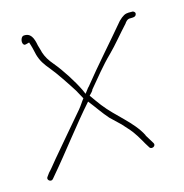

<svg xmlns="http://www.w3.org/2000/svg" viewBox="-56 -597 501 522"><g transform="rotate(-10 194.5 -336.0)"><path d="M37 -141C31 -133 44 -124 50 -132L57 -142C97 -198 140 -268 181 -323C199 -304 213 -286 230 -270L260 -246C269 -237 278 -230 287 -220C303 -202 311 -187 323 -172C328 -164 344 -172 336 -182C330 -190 327 -194 319 -205V-206C294 -246 248 -271 214 -308C207 -316 196 -328 188 -338C190 -341 198 -349 198 -353C220 -384 237 -411 262 -440C280 -461 300 -491 318 -514C320 -518 325 -526 333 -526C342 -527 350 -527 350 -537C350 -540 345 -543 343 -543L331 -542C322 -541 315 -537 304 -524C267 -471 226 -417 190 -363C188 -361 186 -358 185 -356L178 -345L172 -356C156 -383 129 -418 107 -440C94 -453 87 -462 80 -478V-479L73 -497C67 -519 59 -534 39 -530C31 -528 28 -508 38 -505C42 -505 47 -508 51 -509C56 -498 60 -486 64 -473C71 -455 80 -444 95 -429C111 -413 138 -379 154 -358L170 -334C164 -325 160 -316 153 -306C127 -270 92 -220 67 -185C56 -169 49 -158 43 -151Z"/></g></svg>

Font: Stray Cat
Style: ExLtCn
Weight: 200
Version: Version 1.0